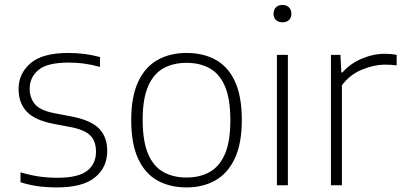

<svg xmlns="http://www.w3.org/2000/svg" viewBox="-20 -768 1672 796"><path d="M216.5 9Q174.5 9 137.8 4Q101 -1 65 -12.5V-53.5Q108 -41 144 -36Q180 -31 218 -31Q303.5 -31 340.8 -59.5Q378 -88 378 -139Q378 -182 355 -205.8Q332 -229.5 273.5 -241L197.5 -255.5Q121.5 -271 89.2 -307Q57 -343 57 -399Q57 -463 106.5 -505.8Q156 -548.5 264 -548.5Q332 -548.5 394.5 -531.5V-490.5Q358.5 -500.5 328.2 -504.5Q298 -508.5 264.5 -508.5Q175.5 -508.5 139.2 -477.8Q103 -447 103 -400.5Q103 -363 124.2 -336.8Q145.5 -310.5 204 -299L279.5 -284.5Q358 -269 391.2 -234.5Q424.5 -200 424.5 -142.5Q424.5 -73 373.2 -32Q322 9 216.5 9Z M753.5 9Q684.5 9 633 -19.5Q581.5 -48 552.8 -109.8Q524 -171.5 524 -270Q524 -367.5 552.8 -429Q581.5 -490.5 633.2 -519.5Q685 -548.5 753.5 -548.5Q822.5 -548.5 874 -520.2Q925.5 -492 954 -430.5Q982.5 -369 982.5 -270.5Q982.5 -173 953.5 -111.2Q924.5 -49.5 873 -20.2Q821.5 9 753.5 9ZM753.5 -32Q808.5 -32 849.5 -55Q890.5 -78 912.8 -130Q935 -182 935 -269Q935 -357.5 912.8 -409.8Q890.5 -462 849.5 -484.8Q808.5 -507.5 753.5 -507.5Q698 -507.5 657.2 -484.8Q616.5 -462 594 -410.2Q571.5 -358.5 571.5 -271.5Q571.5 -183 593.8 -130.5Q616 -78 657 -55Q698 -32 753.5 -32Z M1128 0V-540.5H1173.5V0ZM1151 -675.5Q1134 -675.5 1124 -685Q1114 -694.5 1114 -711Q1114 -727.5 1124 -737.5Q1134 -747.5 1151 -747.5Q1168 -747.5 1178 -737.5Q1188 -727.5 1188 -711Q1188 -694.5 1178 -685Q1168 -675.5 1151 -675.5Z M1352 0V-540.5H1391.5L1395 -467.5H1399.5Q1431.5 -504 1479.2 -524.5Q1527 -545 1575.5 -545Q1602 -545 1624.5 -540.5V-497Q1612.5 -498.5 1600.5 -499.2Q1588.5 -500 1574.5 -500Q1531.5 -500 1481.2 -479.5Q1431 -459 1397.5 -414.5V0Z"/></svg>

Font: Encode Sans SmExp XLt
Style: Regular
Weight: 200
Width: 6
Designer: Multiple Designers
Foundry: Impallari Type
Version: Version 3.002; ttfautohint (v1.8.3) -l 8 -r 50 -G 200 -x 14 